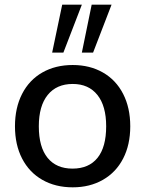

<svg xmlns="http://www.w3.org/2000/svg" viewBox="-20 -794 621 821"><path d="M44 -254Q44 -333 74.5 -392.5Q105 -452 161 -484Q217 -516 291 -516Q364 -516 420 -484Q476 -452 506.5 -392.5Q537 -333 537 -254Q537 -175 506.5 -116Q476 -57 420 -25Q364 7 291 7Q217 7 161 -25Q105 -57 74.5 -116Q44 -175 44 -254ZM434 -254Q434 -341 396.5 -388Q359 -435 291 -435Q222 -435 184 -388Q146 -341 146 -254Q146 -165 183.5 -119Q221 -73 290 -73Q360 -73 397 -119Q434 -165 434 -254ZM251 -569H203L246 -774H330ZM378 -569H330L372 -774H457Z"/></svg>

Font: Muli SemiBold
Style: Regular
Weight: 600
Designer: Vernon Adams
Foundry: Vernon Adams
Version: Version 2.000